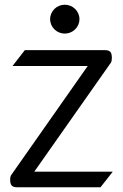

<svg xmlns="http://www.w3.org/2000/svg" viewBox="-20 -792 522 812"><path d="M192 -711C192 -677 220 -650 254 -650C288 -650 316 -677 316 -711C316 -745 288 -772 254 -772C220 -772 192 -745 192 -711ZM85 -580 33 -513H351L29 -54C25 -49 23 -42 23 -33C23 -9 30 0 53 0H405L457 -66H125L449 -527C452 -532 453 -538 453 -546C453 -570 447 -580 423 -580Z"/></svg>

Font: Charger
Style: Regular
Weight: 400
Designer: Jasper
Foundry: Cannot Into Space Fonts
Version: Version 0.98